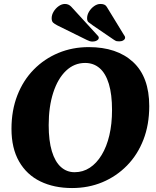

<svg xmlns="http://www.w3.org/2000/svg" viewBox="-20 -934 790 970"><path d="M344 16Q253 16 184 -17.5Q115 -51 76.5 -118Q38 -185 38 -283Q38 -376 67.5 -452Q97 -528 150.5 -582.5Q204 -637 275 -666.5Q346 -696 428 -696Q571 -696 652.5 -620.5Q734 -545 734 -398Q734 -304 704.5 -228Q675 -152 621.5 -97.5Q568 -43 497.5 -13.5Q427 16 344 16ZM357 -64Q399 -64 433.5 -86.5Q468 -109 493.5 -151Q519 -193 532.5 -250.5Q546 -308 546 -378Q546 -457 530 -510Q514 -563 483.5 -589.5Q453 -616 410 -616Q355 -616 313.5 -576.5Q272 -537 249 -466Q226 -395 226 -302Q226 -223 242 -170Q258 -117 287.5 -90.5Q317 -64 357 -64ZM604 -761 519 -900Q514 -908 506 -911Q498 -914 487 -914Q471 -914 455.5 -903Q440 -892 430 -875.5Q420 -859 420 -842Q420 -827 427.5 -821.5Q435 -816 450 -805L554 -734Q564 -727 569.5 -726Q575 -725 583 -725Q595 -725 603.5 -730.5Q612 -736 612 -744Q612 -748 610 -751.5Q608 -755 604 -761ZM470 -758 340 -900Q327 -914 308 -914Q292 -914 276.5 -903Q261 -892 251 -875.5Q241 -859 241 -842Q241 -827 248 -820Q255 -813 271 -805L419 -732Q427 -728 433.5 -726Q440 -724 448 -724Q460 -724 469.5 -729.5Q479 -735 479 -743Q479 -747 477 -750Q475 -753 470 -758Z"/></svg>

Font: Alkatra
Style: Bold
Weight: 700
Designer: Suman Bhandary
Version: Version 1.100;gftools[0.9.22]